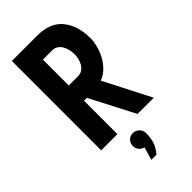

<svg xmlns="http://www.w3.org/2000/svg" viewBox="-294 -789 1097 1097"><g transform="rotate(-45 254.5 -240.5)"><path d="M210 -270H187V0H56V-722H261Q365 -722 415.5 -660Q466 -598 466 -495Q466 -471 458.5 -440Q451 -409 435.5 -378.5Q420 -348 395 -322Q370 -296 336 -283L481 0H350ZM187 -393H261Q281 -393 295.5 -402.5Q310 -412 319 -427Q328 -442 332.5 -460.5Q337 -479 337 -497Q337 -515 332.5 -533.5Q328 -552 319 -567.5Q310 -583 295.5 -592.5Q281 -602 261 -602H187ZM243 163Q225 159 213 144.5Q201 130 201 111Q201 89 215.5 73.5Q230 58 253 58Q275 58 291 73.5Q307 89 307 111Q307 152 297.5 180.5Q288 209 262 241H220Z"/></g></svg>

Font: PostBus
Style: Regular
Weight: 400
Designer: Peter Wiegel
Version: Version 1.001